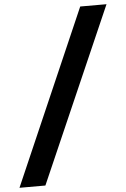

<svg xmlns="http://www.w3.org/2000/svg" viewBox="-132 -856 649 989"><g transform="rotate(-5 192.5 -361.5)"><path d="M321 -813H457L62 90H-72Z"/></g></svg>

Font: Bitter Pro Black
Style: Italic
Weight: 900
Italic angle: -9°
Designer: Sol Matas, and Bitter project Authors
Foundry: Sol Matas
Version: Version 1.010